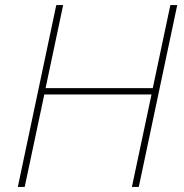

<svg xmlns="http://www.w3.org/2000/svg" viewBox="-20 -734 721 754"><path d="M50 0 201 -714H228L159 -388H580L649 -714H676L525 0H498L575 -363H154L77 0Z"/></svg>

Font: Noto Sans Thin
Style: Italic
Weight: 100
Italic angle: -12°
Designer: Monotype Design Team
Foundry: Monotype Imaging Inc.
Version: Version 2.013; ttfautohint (v1.8.4.7-5d5b)